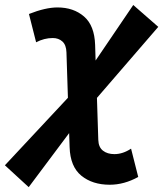

<svg xmlns="http://www.w3.org/2000/svg" viewBox="-27 -733 657 772"><path d="M88.4 19.5 -7.3 -68.4 246.1 -339.8 240.2 -522.5Q239.3 -552.2 223.9 -566.2Q208.5 -580.1 185.1 -580.1Q150.9 -580.1 118.2 -563L89.4 -676.8Q156.2 -703.1 204.1 -703.1Q268.6 -703.1 310.8 -666.7Q353 -630.4 355.5 -552.2L357.4 -489.7L508.8 -712.9L609.4 -625L362.8 -339.4L368.2 -170.9Q369.1 -141.1 387 -127.2Q404.8 -113.3 433.1 -113.3Q466.8 -113.3 500 -135.3L528.8 -21.5Q472.2 9.8 414.1 9.8Q344.7 9.8 300 -26.6Q255.4 -63 252.9 -141.1L251 -197.8Z"/></svg>

Font: Cascadia Code PL
Style: Bold Italic
Weight: 700
Italic angle: -10°
Monospace: yes
Designer: Aaron Bell
Foundry: Saja Typeworks
Version: Version 2404.023; ttfautohint (v1.8.4)